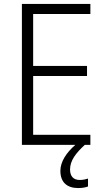

<svg xmlns="http://www.w3.org/2000/svg" viewBox="-20 -734 534 973"><path d="M335 125C335 80 364 42 410 0H438V-51H148V-349H421V-400H148V-663H438V-714H91V0H362C317 39 286 85 286 132C286 189 319 219 376 219C397 219 413 216 426 211V171C417 174 402 178 384 178C352 178 335 159 335 125Z"/></svg>

Font: Noto Sans Telugu SemiCondensed Light
Style: Regular
Weight: 300
Width: 4
Designer: Jelle Bosma - Monotype Design Team
Foundry: Monotype Imaging Inc.
Version: Version 2.005